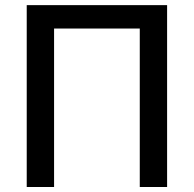

<svg xmlns="http://www.w3.org/2000/svg" viewBox="-20 -748 776 768"><path d="M648.4 -727.5Q648.4 -545.9 648.4 0Q621.1 0 539.1 0Q539.1 -158.2 539.1 -633.8Q453.1 -633.8 196.3 -633.8Q196.3 -475.6 196.3 0Q168.9 0 86.9 0Q86.9 -181.6 86.9 -727.5Q227.5 -727.5 648.4 -727.5Z"/></svg>

Font: DeepSea
Style: Medium
Weight: 500
Designer: Stem
Version: Version 3.019;git-0a5106e0b